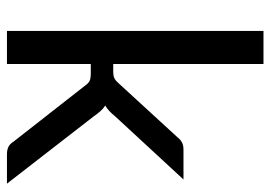

<svg xmlns="http://www.w3.org/2000/svg" viewBox="-133 -645 778 552"><g transform="rotate(90 256.0 -369.0)"><path d="M164 -737.5V-305.5H187Q197 -305.5 204 -308.5Q211 -311.5 218.5 -320L373.5 -489Q380.5 -498 388.8 -502.8Q397 -507.5 410 -507.5H496L314 -310.5Q300 -292.5 283.5 -282.5Q293 -276.5 300.2 -268Q307.5 -259.5 314.5 -249.5L508 0H423Q411.5 0 402.8 -4Q394 -8 387.5 -18.5L227 -223.5Q219.5 -234.5 212.2 -237.8Q205 -241 190 -241H164V0H69V-737.5Z"/></g></svg>

Font: Lato Medium
Style: Regular
Weight: 500
Designer: Lukasz Dziedzic
Foundry: tyPoland Lukasz Dziedzic
Version: Version 2.006; 2014-01-15